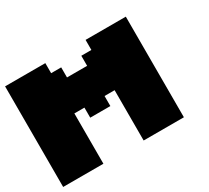

<svg xmlns="http://www.w3.org/2000/svg" viewBox="-125 -829 1125 1033"><g transform="rotate(-30 437.5 -312.5)"><path d="M500 0H750V-625H500V-562.5H437.5V-500H312.5V-562.5H250V-625H0V0H250V-312.5H312.5V-250H437.5V-312.5H500Z"/></g></svg>

Font: Faithful 32x
Style: Bold
Weight: 400
Foundry: Faithful Resource Pack
Version: Version 1.0; January 27, 2023